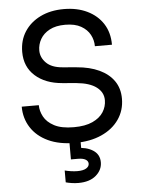

<svg xmlns="http://www.w3.org/2000/svg" viewBox="-64 -800 817 1098"><g transform="rotate(-5 344.5 -251.0)"><path d="M343 18Q252 18 188 -12Q124 -42 90 -95Q56 -148 56 -215H154Q154 -182 171.5 -149Q189 -116 230.5 -94Q272 -72 343 -72Q409 -72 451 -91.5Q493 -111 513 -142.5Q533 -174 533 -211Q533 -256 494 -285.5Q455 -315 380 -322L299 -329Q202 -337 144 -389Q86 -441 86 -526Q86 -593 118.5 -643Q151 -693 209 -721.5Q267 -750 344 -750Q420 -750 478 -722Q536 -694 568.5 -643.5Q601 -593 601 -523H503Q503 -558 486.5 -589Q470 -620 435 -640Q400 -660 344 -660Q290 -660 254.5 -641Q219 -622 201.5 -591.5Q184 -561 184 -526Q184 -486 215 -455Q246 -424 307 -419L388 -412Q463 -406 517.5 -380.5Q572 -355 601.5 -312.5Q631 -270 631 -211Q631 -144 595 -92Q559 -40 494 -11Q429 18 343 18ZM341 248Q322 248 302.5 245Q283 242 269 238V170Q284 174 304 177Q324 180 341 180Q375 180 392 169.5Q409 159 409 143Q409 128 394 119Q379 110 350 110H310V-10H374V85L330 48H346Q405 48 442 72Q479 96 479 141Q479 185 442.5 216.5Q406 248 341 248Z"/></g></svg>

Font: SVN-Sora Variable
Style: Regular
Weight: 400
Designer: Jonathan Barnbrook, Julián Moncada
Foundry: Barnbrook Fonts
Version: Version 2.000 - Viet hoa boi STYLEno.1 Fonts